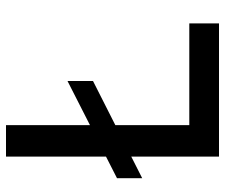

<svg xmlns="http://www.w3.org/2000/svg" viewBox="-75 -675 750 640"><g transform="rotate(-90 300.0 -355.0)"><path d="M98 0V-710H203V-99H542V0ZM26 -256V-340L350 -505V-420Z"/></g></svg>

Font: Geist Mono Medium
Style: Regular
Weight: 500
Monospace: yes
Designer: Basement.studio, Andrés Briganti, Mateo Zaragoza
Foundry: Basement.studio, Vercel, Andrés Briganti, Guido Ferreyra, Mateo Zaragoza
Version: Version 1.500; ttfautohint (v1.8.4.7-5d5b)